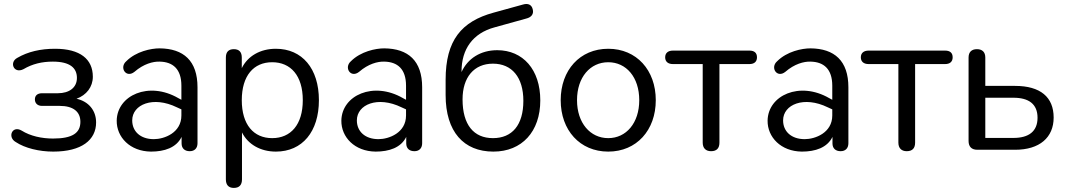

<svg xmlns="http://www.w3.org/2000/svg" viewBox="-20 -734 5224 941"><path d="M241 9C380 9 451 -48 451 -134C451 -193 414 -237 355 -250C404 -268 435 -308 435 -358C435 -444 373 -495 250 -495C179 -495 117 -481 64 -450C24 -428 48 -371 95 -395C139 -421 186 -432 239 -432C323 -432 357 -401 357 -352C357 -305 320 -277 263 -277H186C164 -277 151 -266 151 -247C151 -228 164 -215 186 -215H273C337 -215 374 -188 374 -137C374 -83 336 -55 240 -55C185 -55 129 -67 86 -94C40 -121 15 -62 57 -38C102 -8 172 9 241 9Z M720 9C786 9 844 -10 870 -63V-31C870 -7 885 7 910 7C934 7 948 -8 948 -32V-306C948 -436 880 -496 762 -497C720 -497 647 -482 599 -434C563 -403 598 -349 639 -382C684 -421 730 -433 762 -432C827 -431 869 -396 869 -314V-245L854 -253C709 -337 554 -267 552 -143C551 -62 617 8 720 9ZM628 -144C628 -222 730 -265 847 -208L869 -198V-168C869 -83 785 -52 734 -52C668 -52 628 -90 628 -144Z M1126 187C1153 187 1166 172 1166 145V-85C1195 -27 1256 9 1332 9C1462 9 1543 -89 1543 -243C1543 -398 1461 -495 1332 -495C1255 -495 1194 -459 1165 -400V-452C1165 -479 1152 -493 1126 -493C1100 -493 1087 -479 1087 -452V145C1087 172 1100 187 1126 187ZM1314 -57C1223 -57 1165 -123 1165 -243C1165 -363 1223 -429 1314 -429C1405 -429 1464 -363 1464 -243C1464 -123 1405 -57 1314 -57Z M1821 9C1887 9 1945 -10 1971 -63V-31C1971 -7 1986 7 2011 7C2035 7 2049 -8 2049 -32V-306C2049 -436 1981 -496 1863 -497C1821 -497 1748 -482 1700 -434C1664 -403 1699 -349 1740 -382C1785 -421 1831 -433 1863 -432C1928 -431 1970 -396 1970 -314V-245L1955 -253C1810 -337 1655 -267 1653 -143C1652 -62 1718 8 1821 9ZM1729 -144C1729 -222 1831 -265 1948 -208L1970 -198V-168C1970 -83 1886 -52 1835 -52C1769 -52 1729 -90 1729 -144Z M2398 9C2538 9 2628 -89 2628 -242C2628 -393 2543 -488 2417 -488C2335 -488 2272 -447 2242 -381V-384C2242 -493 2297 -571 2404 -600L2559 -643C2584 -649 2597 -665 2591 -688C2586 -711 2568 -719 2544 -712L2399 -672C2242 -629 2164 -537 2164 -343V-268C2164 -88 2253 9 2398 9ZM2396 -57C2302 -57 2247 -122 2247 -247C2247 -355 2303 -422 2396 -422C2489 -422 2545 -355 2545 -240C2545 -121 2490 -57 2396 -57Z M2961 9C3100 9 3194 -96 3194 -243C3194 -390 3100 -495 2961 -495C2822 -495 2728 -390 2728 -243C2728 -96 2822 9 2961 9ZM2961 -57C2873 -57 2808 -131 2808 -243C2808 -356 2873 -429 2961 -429C3049 -429 3113 -356 3113 -243C3113 -131 3049 -57 2961 -57Z M3465 7C3493 7 3506 -8 3506 -35V-420H3653C3677 -420 3690 -432 3690 -453C3690 -475 3677 -486 3653 -486H3278C3254 -486 3240 -474 3240 -453C3240 -432 3254 -420 3278 -420H3424V-35C3424 -8 3439 7 3465 7Z M3910 9C3976 9 4034 -10 4060 -63V-31C4060 -7 4075 7 4100 7C4124 7 4138 -8 4138 -32V-306C4138 -436 4070 -496 3952 -497C3910 -497 3837 -482 3789 -434C3753 -403 3788 -349 3829 -382C3874 -421 3920 -433 3952 -432C4017 -431 4059 -396 4059 -314V-245L4044 -253C3899 -337 3744 -267 3742 -143C3741 -62 3807 8 3910 9ZM3818 -144C3818 -222 3920 -265 4037 -208L4059 -198V-168C4059 -83 3975 -52 3924 -52C3858 -52 3818 -90 3818 -144Z M4424 7C4452 7 4465 -8 4465 -35V-420H4612C4636 -420 4649 -432 4649 -453C4649 -475 4636 -486 4612 -486H4237C4213 -486 4199 -474 4199 -453C4199 -432 4213 -420 4237 -420H4383V-35C4383 -8 4398 7 4424 7Z M4770 0H4955C5075 0 5144 -60 5144 -158C5144 -258 5079 -313 4955 -313H4809V-452C4809 -479 4794 -493 4768 -493C4742 -493 4727 -479 4727 -452V-43C4727 -15 4742 0 4770 0ZM4947 -58H4809V-255H4947C5022 -255 5065 -224 5065 -157C5065 -90 5022 -58 4947 -58Z"/></svg>

Font: SN Pro Book
Style: Regular
Weight: 350
Designer: Tobias Whetton
Foundry: Supernotes
Version: Version 1.003;Glyphs 3.3 (3324)